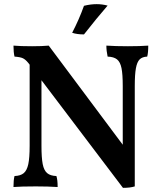

<svg xmlns="http://www.w3.org/2000/svg" viewBox="-20 -899 773 926"><path d="M695 -679Q695 -644 690 -626Q666 -625 653.5 -612.5Q641 -600 635.5 -570Q630 -540 630 -484V0Q608 7 573 7L180 -512V-196Q180 -138 186 -107.5Q192 -77 207.5 -64Q223 -51 252 -50Q258 -32 258 3Q213 0 153 0Q81 0 45 3Q45 -31 50 -50Q79 -51 94.5 -64Q110 -77 116.5 -107.5Q123 -138 123 -196V-587L116 -596Q103 -612 90.5 -618Q78 -624 50 -626Q45 -647 45 -679Q77 -676 135 -676Q184 -676 215 -679L572 -201V-484Q572 -541 566 -570.5Q560 -600 544.5 -612.5Q529 -625 499 -626Q493 -654 493 -679Q537 -676 597 -676Q656 -676 695 -679ZM328 -741Q361 -804 385 -871Q417 -879 446 -879Q473 -879 499 -872Q447 -812 385 -733Q351 -733 328 -741Z"/></svg>

Font: Vollkorn SC SemiBold
Style: Regular
Weight: 600
Designer: Friedrich Althausen
Foundry: Friedrich Althausen
Version: Version 4.015